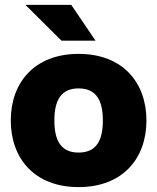

<svg xmlns="http://www.w3.org/2000/svg" viewBox="-20 -752 642 784"><path d="M301 12C482 12 578 -106 578 -260C578 -414 482 -532 301 -532C120 -532 24 -414 24 -260C24 -106 120 12 301 12ZM84 -732 231 -586H370L271 -732ZM202 -260C202 -342 229 -391 301 -391C373 -391 400 -342 400 -260C400 -178 373 -129 301 -129C229 -129 202 -178 202 -260Z"/></svg>

Font: Aspekta 850
Style: Regular
Weight: 850
Designer: Ivo Dolenc
Version: Version 2.000